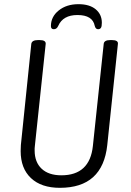

<svg xmlns="http://www.w3.org/2000/svg" viewBox="-20 -894 630 920"><path d="M267 6Q178 6 128.5 -40.5Q79 -87 79 -170Q79 -185 80 -199L130 -684Q133 -702 162 -702H170Q200 -702 199 -684L147 -194Q146 -188 146 -183Q146 -178 146 -173Q146 -117 179.5 -85.5Q213 -54 274 -54Q410 -54 425 -194L477 -684Q479 -702 508 -702H516Q547 -702 545 -684L494 -199Q472 6 267 6ZM238 -754Q224 -754 224 -769Q224 -814 261.5 -844Q299 -874 356 -874Q409 -874 438.5 -849.5Q468 -825 468 -785Q468 -767 463.5 -760.5Q459 -754 450 -754Q438 -754 434 -770Q424 -822 351 -822Q282 -822 259 -770Q252 -754 238 -754Z"/></svg>

Font: Asap Condensed Condensed Light
Style: Italic
Weight: 300
Width: 3
Italic angle: -6°
Designer: Pablo Cosgaya
Foundry: Omnibus-Type
Version: Version 3.001; ttfautohint (v1.8.4.7-5d5b)